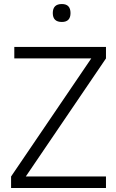

<svg xmlns="http://www.w3.org/2000/svg" viewBox="-20 -933 574 953"><path d="M242 -868Q242 -913 287 -913Q330 -913 330 -868Q330 -824 287 -824Q242 -824 242 -868ZM108 -57H506V0H35V-57L433 -643H51V-700H506V-643Z"/></svg>

Font: Haskoy Light
Style: Regular
Weight: 300
Designer: Ertekin Erdin
Foundry: Ertekin Erdin
Version: Version 2.000; ttfautohint (v1.8.4.7-5d5b)